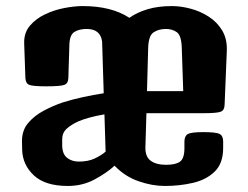

<svg xmlns="http://www.w3.org/2000/svg" viewBox="-20 -613 824 639"><path d="M205.6 5.9Q130.4 5.9 92.5 -29.5Q54.7 -64.9 53.7 -115.7L53.2 -142.1Q52.7 -178.7 73.5 -203.4Q94.2 -228 125.5 -244.6Q156.7 -261.2 188.5 -272Q220.7 -282.2 256.3 -289.8Q292 -297.4 325.2 -302.7L319.8 -475.1Q314 -516.6 268.6 -516.6Q243.7 -516.6 227.8 -506.8Q211.9 -497.1 210.9 -464.4L207.5 -353.5Q207 -335.4 194.3 -330.6Q181.6 -325.7 133.8 -325.7Q89.4 -325.7 77.4 -330.6Q65.4 -335.4 64.5 -353.5L60.5 -467.8Q59.1 -502.9 79.1 -526.9Q99.1 -550.8 130.1 -565.4Q161.1 -580.1 194.8 -586.4Q228.5 -592.8 254.9 -592.8Q351.1 -592.8 410.6 -553.7Q436 -571.8 471.2 -582.3Q506.3 -592.8 552.2 -592.8Q581.5 -592.8 614 -584.2Q646.5 -575.7 674.6 -557.6Q702.6 -539.6 719.5 -511.5Q736.3 -483.4 734.9 -444.3L727.5 -264.2Q727.1 -246.1 714.6 -241.2Q702.1 -236.3 658.2 -236.3H467.3L463.9 -122.1Q463.4 -91.3 481.7 -77.9Q500 -64.5 533.2 -64.5Q564.9 -64.5 579.3 -75.2Q593.8 -85.9 593.8 -120.6V-141.6Q593.8 -160.2 605 -166.7Q616.2 -173.3 656.2 -173.3Q699.7 -173.3 711.2 -167Q722.7 -160.6 722.7 -142.1V-120.6Q722.7 -69.3 694.6 -42Q666.5 -14.6 622.1 -4.4Q577.6 5.9 528.8 5.9Q486.3 5.9 441.2 -9.8Q396 -25.4 361.3 -61.5Q335.9 -38.1 295.4 -16.1Q254.9 5.9 205.6 5.9ZM473.1 -452.6 469.2 -309.6H589.8L585 -452.6Q584 -494.1 569.1 -505.4Q554.2 -516.6 532.2 -516.6Q508.3 -516.6 491.2 -505.4Q474.1 -494.1 473.1 -452.6ZM187 -130.4Q187 -100.6 203.1 -87.9Q219.2 -75.2 242.2 -75.2Q272.9 -75.2 294.9 -85.4Q316.9 -95.7 331.5 -108.4L327.6 -232.4Q273.4 -223.1 240.7 -209Q216.8 -198.2 201.9 -184.6Q187 -170.9 187 -149.4Z"/></svg>

Font: Denk One
Style: Regular
Weight: 400
Designer: Irina Smirnova, Eben Sorkin
Foundry: Sorkin Type Co.f
Version: Version 1.004; ttfautohint (v1.8.4.7-5d5b);gftools[0.9.23]